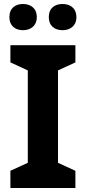

<svg xmlns="http://www.w3.org/2000/svg" viewBox="-20 -940 429 960"><path d="M27 -854C27 -810 57 -789 95 -789C132 -789 164 -810 164 -854C164 -900 132 -920 95 -920C57 -920 27 -900 27 -854ZM224 -854C224 -810 254 -789 293 -789C330 -789 362 -810 362 -854C362 -900 330 -920 293 -920C254 -920 224 -900 224 -854ZM357 0V-86L270 -126V-588L357 -628V-714H32V-628L119 -588V-126L32 -86V0Z"/></svg>

Font: Noto Traditional Nushu
Style: Bold
Weight: 700
Designer: LIU Zhao
Foundry: LiuZhao Studio
Version: Version 2.003